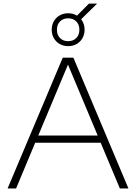

<svg xmlns="http://www.w3.org/2000/svg" viewBox="-20 -1066 770 1086"><path d="M658 0 549.5 -258.5H179L71 0H23L335 -740H395L706.5 0ZM196.5 -299.5H532.5L364.5 -700.5ZM439 -957Q458.5 -932 458.5 -898Q458.5 -871.5 446.5 -850.2Q434.5 -829 413.2 -817Q392 -805 365.5 -805Q339 -805 317.8 -817Q296.5 -829 284.5 -850.2Q272.5 -871.5 272.5 -898Q272.5 -924.5 284.5 -945.8Q296.5 -967 317.8 -979Q339 -991 365.5 -991Q393.5 -991 415.5 -977.5L483 -1045.5H529ZM429 -898Q429 -927.5 411.2 -945Q393.5 -962.5 365.5 -962.5Q337.5 -962.5 319.8 -945Q302 -927.5 302 -898Q302 -868 319.8 -850.5Q337.5 -833 365.5 -833Q393.5 -833 411.2 -850.5Q429 -868 429 -898Z"/></svg>

Font: Encode Sans Expanded ExtraLight
Style: Regular
Weight: 275
Width: 7
Designer: Multiple Designers
Foundry: Impallari Type
Version: Version 2.000